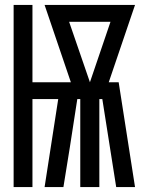

<svg xmlns="http://www.w3.org/2000/svg" viewBox="-20 -755 588 775"><path d="M35 0V-735H111V-423H266L160 -735H525L419 -423H459L525 0H449L393 -355H381V0H304V-355H292L262 -161L236 0H160L215 -355H111V0ZM343 -423 426 -667H259Z"/></svg>

Font: Iosevka Semi-Condensed Medium
Style: Regular
Weight: 500
Monospace: yes
Designer: Belleve Invis
Foundry: Belleve Invis
Version: Version 27.3.5